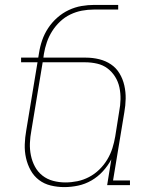

<svg xmlns="http://www.w3.org/2000/svg" viewBox="-20 -755 640 783"><path d="M242 8Q214 8 187 1.5Q160 -5 139 -21Q118 -37 105 -60.5Q92 -84 86 -111Q80 -138 81 -166.5Q82 -195 87 -223L133 -501H66V-520H136L139 -538Q143 -565 152 -591Q161 -617 176.5 -640.5Q192 -664 213.5 -683Q235 -702 260.5 -714Q286 -726 312.5 -730.5Q339 -735 365 -735H462V-716H362Q338 -716 314 -711.5Q290 -707 267 -696Q244 -685 225 -667Q206 -649 192.5 -627.5Q179 -606 171 -582.5Q163 -559 159 -535L157 -520H330Q358 -520 384.5 -513.5Q411 -507 432.5 -492.5Q454 -478 467.5 -455.5Q481 -433 487 -406.5Q493 -380 492.5 -352.5Q492 -325 487 -297L441 -19H510V0H417L434 -105Q420 -79 399.5 -56.5Q379 -34 353 -19Q327 -4 298.5 2Q270 8 242 8ZM247 -11Q271 -11 295.5 -16Q320 -21 343 -33Q366 -45 385 -63.5Q404 -82 417.5 -104.5Q431 -127 438.5 -151Q446 -175 450 -199L466 -300Q471 -325 471.5 -350Q472 -375 467 -398.5Q462 -422 449.5 -442Q437 -462 418.5 -476Q400 -490 376 -495.5Q352 -501 327 -501H154L108 -223Q103 -197 102 -171.5Q101 -146 106 -121.5Q111 -97 122.5 -75.5Q134 -54 153 -39Q172 -24 196.5 -17.5Q221 -11 247 -11Z"/></svg>

Font: Iosevka HT Thin Extended
Style: Italic
Weight: 100
Width: 7
Italic angle: -9°
Monospace: yes
Designer: Belleve Invis
Foundry: Belleve Invis
Version: Version 32.3.0; ttfautohint (v1.8.4)